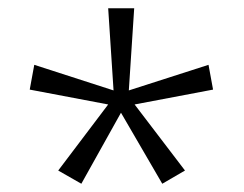

<svg xmlns="http://www.w3.org/2000/svg" viewBox="-20 -779 591 465"><path d="M305 -759 292 -560 485 -622 496 -562 306 -526 428 -366 373 -334 273 -506 177 -334 121 -366 242 -526 52 -562 63 -622 255 -560 242 -759Z"/></svg>

Font: Noto Sans Symbols Light
Style: Regular
Weight: 300
Version: Version 2.002